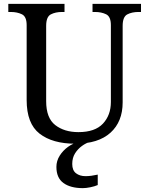

<svg xmlns="http://www.w3.org/2000/svg" viewBox="-20 -734 765 994"><path d="M370 10Q252 10 185 -42Q118 -94 118 -216V-604Q118 -648 93.5 -660Q69 -672 36 -672H23V-714H314V-672H301Q267 -672 243 -659.5Q219 -647 219 -600V-210Q219 -123 266 -86.5Q313 -50 386 -50Q472 -50 513 -94Q554 -138 554 -206V-604Q554 -648 529.5 -660Q505 -672 472 -672H459V-714H710V-672H697Q663 -672 639 -659.5Q615 -647 615 -600V-204Q615 -104 552 -47Q489 10 370 10ZM409 240Q345 240 308.5 213.5Q272 187 272 130Q272 99 289 72Q306 45 332.5 26Q359 7 390 0H447Q426 6 404.5 21.5Q383 37 368.5 60Q354 83 354 115Q354 148 373.5 163Q393 178 423 178Q437 178 452.5 176Q468 174 486 170V224Q470 231 447.5 235.5Q425 240 409 240Z"/></svg>

Font: Noto Serif Ahom
Style: Regular
Weight: 400
Designer: Monotype Design Team
Foundry: Monotype Imaging Inc.
Version: Version 2.007; ttfautohint (v1.8.4.7-5d5b)